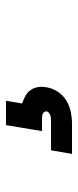

<svg xmlns="http://www.w3.org/2000/svg" viewBox="170 -210 260 640"><g transform="rotate(-90 300.0 110.0)"><path d="M107 220 119 150H219Q223 150 227.5 149.5Q232 149 236.5 147.5Q241 146 244.5 142.5Q248 139 249 135Q249 131 246.5 127.5Q244 124 240.5 122.5Q237 121 232.5 120.5Q228 120 224 120H183L203 0H284L275 54Q288 58 300 64.5Q312 71 319.5 81.5Q327 92 329.5 106Q332 120 329 135Q326 154 314.5 172Q303 190 285 201Q267 212 247 216Q227 220 207 220Z"/></g></svg>

Font: Iosevka Curly Slab MdEx
Style: Italic
Weight: 500
Width: 7
Italic angle: -9°
Monospace: yes
Designer: Belleve Invis
Foundry: Belleve Invis
Version: Version 11.0.0; ttfautohint (v1.8.3)